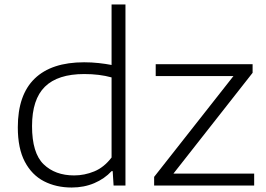

<svg xmlns="http://www.w3.org/2000/svg" viewBox="-20 -828 1186 857"><path d="M300 9Q230.5 9 176.2 -19Q122 -47 90.8 -106.2Q59.5 -165.5 59.5 -259.5Q59.5 -404.5 134.8 -477.2Q210 -550 355.5 -550Q389 -550 420.8 -546.5Q452.5 -543 478 -538V-808H540V0H487L483 -64H478Q446.5 -30 400.8 -10.5Q355 9 300 9ZM311 -45Q357 -45 400.8 -63Q444.5 -81 478 -125V-482.5Q424 -497.5 356 -497.5Q238 -497.5 180.5 -441Q123 -384.5 123 -265Q123 -145 174.5 -95Q226 -45 311 -45ZM668 0V-38.5L1022 -488.5H675V-541.5H1107.5V-503L754 -53H1114.5V0Z"/></svg>

Font: Encode Sans Exp Lt
Style: Regular
Weight: 300
Width: 7
Designer: Multiple Designers
Foundry: Impallari Type
Version: Version 3.002; ttfautohint (v1.8.3) -l 8 -r 50 -G 200 -x 14 